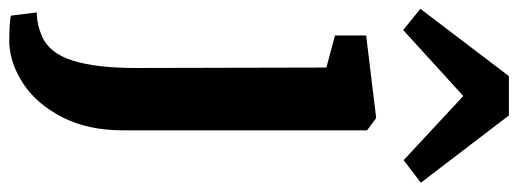

<svg xmlns="http://www.w3.org/2000/svg" viewBox="-402 -522 1146 425"><g transform="rotate(90 171.5 -310.0)"><path d="M38 -547 219 -569H221L248 -549V-9Q248 69 219 125.5Q190 182 145.5 211.5Q101 241 55 243Q5 243 -6 239L-13 182Q13 182 39 171Q77 155 93.5 103Q110 51 110 -37L109 -459L38 -478ZM215 -863 364 -668 314 -630 172 -762 26 -629 -21 -667 128 -863Z"/></g></svg>

Font: Koeln Type Serif
Style: Bold
Weight: 700
Designer: Eben Sorkin
Foundry: Eben Sorkin
Version: Version 2.002